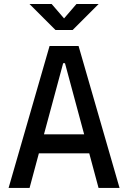

<svg xmlns="http://www.w3.org/2000/svg" viewBox="-20 -918 626 938"><path d="M22 0 222.2 -693.4H363.8L564 0H461.4L416 -168.9H169.9L124.5 0ZM194.8 -261.7H391.1L297.4 -609.4H288.6ZM251 -771.5 124 -898.4H232.4L293 -828.1L353.5 -898.4H461.9L335 -771.5Z"/></svg>

Font: CaskaydiaCove NFP
Style: Regular
Weight: 400
Designer: Aaron Bell
Foundry: Saja Typeworks
Version: Version 2111.001; VTT 6.35;Nerd Fonts 3.1.1